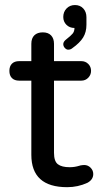

<svg xmlns="http://www.w3.org/2000/svg" viewBox="-20 -739 413 769"><path d="M105.5 -119.1V-416H56.6Q38.1 -416 27.8 -426.3Q17.6 -436.5 17.6 -455.1Q17.6 -473.6 27.8 -483.9Q38.1 -494.1 56.6 -494.1H105.5V-563.5Q105.5 -585.9 117.7 -597.7Q129.9 -609.4 151.4 -609.4Q172.9 -609.4 184.6 -597.2Q196.3 -585 196.3 -563.5V-494.1H305.7Q322.3 -494.1 333.5 -482.9Q344.7 -471.7 344.7 -455.1Q344.7 -439.5 333.5 -427.7Q322.3 -416 305.7 -416H196.3V-127Q196.3 -92.8 211.9 -81.1Q227.5 -69.3 258.8 -69.3Q279.3 -69.3 297.9 -75.2Q299.8 -75.2 300.8 -76.2Q310.5 -78.1 317.4 -78.1Q332 -78.1 342.8 -67.4Q353.5 -56.6 353.5 -42Q353.5 -19.5 330.1 -6.8Q292 10.7 249 10.7Q105.5 10.7 105.5 -119.1ZM246.1 -582Q263.7 -595.7 271 -604.5Q278.3 -613.3 278.3 -627Q258.8 -627 246.1 -639.6Q233.4 -652.3 233.4 -670.9Q233.4 -691.4 246.6 -705.1Q259.8 -718.8 280.3 -718.8Q300.8 -718.8 313.5 -705.1Q326.2 -691.4 326.2 -669.9V-639.6Q326.2 -610.4 313 -588.9Q299.8 -567.4 269.5 -545.9Q262.7 -540 252.9 -540Q246.1 -540 239.7 -546.9Q233.4 -553.7 233.4 -562.5Q233.4 -572.3 246.1 -582Z"/></svg>

Font: jf-openhuninn-2.0
Style: Regular
Weight: 400
Designer: [Kosugi Maru]
Designed by MOTOYA      

[Varela Round]
Joe Prince (Latin component); Avraham Cornfeld (Hebrew component)
Foundry: justfont CO.,LTD.
Version: 2.0